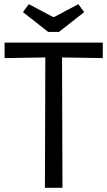

<svg xmlns="http://www.w3.org/2000/svg" viewBox="-20 -899 514 919"><path d="M195 0 197 -624 2 -621V-695H472V-621L277 -624L279 0ZM211 -746 90 -841 118 -879 233 -818H240L355 -879L383 -841L262 -746Z"/></svg>

Font: Ruda
Style: Regular
Weight: 400
Designer: Mariela Monsalve and Angelina Sanchez
Foundry: Mariela Monsalve and Angelina Sanchez
Version: Version 2.000